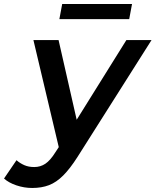

<svg xmlns="http://www.w3.org/2000/svg" viewBox="-117 -733 773 954"><path d="M43 201Q3 201 -35.5 188Q-74 175 -97 154L-35 63Q-18 78 3.5 87.5Q25 97 53 97Q84 97 108.5 80.5Q133 64 158 24L175 -2L49 -534H174L264 -138L511 -534H636L268 47Q231 105 197 139Q163 173 126.5 187Q90 201 43 201ZM178 -638 192 -713H539L525 -638Z"/></svg>

Font: Montserrat Thin SemiBold
Style: Italic
Weight: 600
Italic angle: -11.3°
Version: Version 9.000